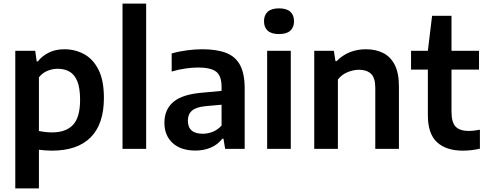

<svg xmlns="http://www.w3.org/2000/svg" viewBox="-20 -828 2704 1068"><path d="M65 220V-545.5H176L184 -486.5H190.5Q214.5 -517 251.8 -535.5Q289 -554 337.5 -554Q397.5 -554 447.5 -527Q497.5 -500 527.8 -440.5Q558 -381 558 -283Q558 -138.5 484.5 -64.2Q411 10 268.5 10Q250 10 231.2 8.5Q212.5 7 196.5 5V220ZM269 -91.5Q347 -91.5 386.2 -133.5Q425.5 -175.5 425.5 -272.5Q425.5 -340 409.5 -377.5Q393.5 -415 365.5 -430.2Q337.5 -445.5 301 -445.5Q272 -445.5 244 -434Q216 -422.5 196.5 -398V-99Q211.5 -96 231 -93.8Q250.5 -91.5 269 -91.5Z M661.5 0V-808H793V0Z M1067.5 9.5Q986 9.5 940.2 -32.5Q894.5 -74.5 894.5 -145Q894.5 -220 945.8 -262.2Q997 -304.5 1111 -313L1212.5 -322.5V-344Q1212.5 -406.5 1182 -429.5Q1151.5 -452.5 1082.5 -452.5Q1051 -452.5 1011.8 -447Q972.5 -441.5 935 -430V-530.5Q973.5 -542 1019.2 -548Q1065 -554 1105 -554Q1185.5 -554 1237.8 -533.8Q1290 -513.5 1315.5 -465.8Q1341 -418 1341 -336V0H1232.5L1223 -56.5H1216.5Q1191 -23 1152 -6.8Q1113 9.5 1067.5 9.5ZM1025 -157.5Q1025 -84 1108 -84Q1135 -84 1162.5 -94.5Q1190 -105 1212.5 -129.5V-245.5L1123.5 -237.5Q1071 -232.5 1048 -212.5Q1025 -192.5 1025 -157.5Z M1466 0V-545.5H1597.5V0ZM1532 -638.5Q1490 -638.5 1469.2 -657.2Q1448.5 -676 1448.5 -710Q1448.5 -744 1469.2 -762.8Q1490 -781.5 1532 -781.5Q1574 -781.5 1594.8 -762.8Q1615.5 -744 1615.5 -710Q1615.5 -676 1594.8 -657.2Q1574 -638.5 1532 -638.5Z M1728 0V-545.5H1837L1846 -488H1852.5Q1917 -554 2016.5 -554Q2069.5 -554 2110.8 -533.5Q2152 -513 2175.5 -467.8Q2199 -422.5 2199 -347V0H2067.5V-339.5Q2067.5 -396 2043.2 -418Q2019 -440 1977.5 -440Q1947.5 -440 1914.8 -427.2Q1882 -414.5 1859.5 -385.5V0Z M2555 10Q2461.5 10 2410.8 -37Q2360 -84 2360 -186.5V-441H2266.5V-545.5H2360L2383.5 -740H2491.5V-545.5H2644.5V-441H2491.5V-207Q2491.5 -146.5 2515 -123Q2538.5 -99.5 2589 -99.5Q2614 -99.5 2649.5 -106.5V-1Q2628.5 4 2603.8 7Q2579 10 2555 10Z"/></svg>

Font: Encode Sans SmBold
Style: Regular
Weight: 600
Designer: Multiple Designers
Foundry: Impallari Type
Version: Version 3.002; ttfautohint (v1.8.3) -l 8 -r 50 -G 200 -x 14 